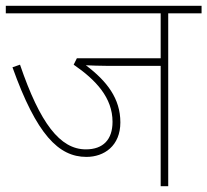

<svg xmlns="http://www.w3.org/2000/svg" viewBox="-20 -642 715 662"><path d="M560 -596H675V-622H0V-596H534V-441H245L234 -419C311 -366 368 -305 368 -222C368 -161 336 -127 276 -127C187 -127 118 -217 49 -419L23 -410C106 -178 182 -101 278 -101C339 -101 395 -139 395 -220C395 -302 349 -362 276 -417C298 -416 323 -415 345 -415H534V0H560Z"/></svg>

Font: Noto Sans Devanagari UI Thin
Style: Regular
Weight: 100
Designer: Jelle Bosma - Monotype Design Team
Foundry: Monotype Imaging Inc.
Version: Version 2.004